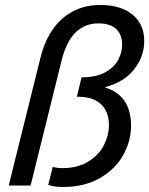

<svg xmlns="http://www.w3.org/2000/svg" viewBox="-20 -746 600 772"><path d="M560 -581Q560 -520 520 -468Q480 -416 403 -396V-394Q507 -362 507 -240Q507 -180 476 -123.5Q445 -67 382.5 -30.5Q320 6 232 6Q199 6 174 -3L192 -75Q209 -70 230 -70Q292 -70 334.5 -96Q377 -122 397.5 -162Q418 -202 418 -243Q418 -297 386 -327Q354 -357 294 -357H289L308 -435Q366 -435 402.5 -455Q439 -475 455 -505Q471 -535 471 -566Q471 -608 446.5 -630Q422 -652 376 -652Q265 -652 228 -504L103 0H15L143 -515Q168 -616 230.5 -671Q293 -726 383 -726Q466 -726 513 -687Q560 -648 560 -581Z"/></svg>

Font: CST
Style: Italic
Weight: 400
Italic angle: -14°
Version: Version 1.00